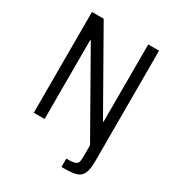

<svg xmlns="http://www.w3.org/2000/svg" viewBox="-206 -814 1042 1135"><g transform="rotate(30 315.0 -246.0)"><path d="M388 196V139Q426 139 443.5 134Q461 129 465.5 116.5Q470 104 470 83V0L164 -539H160V0H86V-688H166L466 -160H470V-688H544V65Q544 101 539 125Q534 149 523 163.5Q512 178 494 185Q476 192 449.5 194Q423 196 388 196Z"/></g></svg>

Font: Saira SemiCondensed
Style: Regular
Weight: 400
Width: 4
Designer: Hector Gatti with collaboration of the Omnibus-Type team
Foundry: Omnibus-Type
Version: Version 1.101